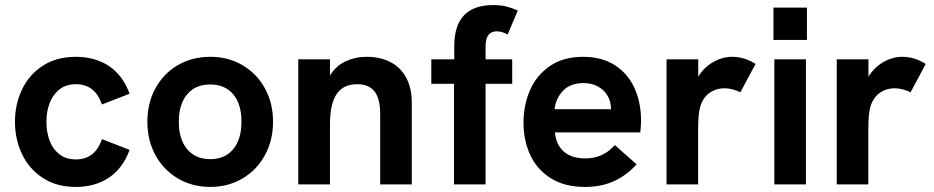

<svg xmlns="http://www.w3.org/2000/svg" viewBox="-20 -727 3684 757"><path d="M39 -247Q39 -315 66.5 -373.5Q94 -432 148.2 -467.5Q202.5 -503 279 -503Q355 -503 409.8 -466.5Q464.5 -430 491 -357.5L382 -315Q355 -395 279 -395Q240 -395 214 -374.2Q188 -353.5 175.5 -320Q163 -286.5 163 -247Q163 -207 175.2 -173.5Q187.5 -140 213.8 -119.2Q240 -98.5 279 -98.5Q355 -98.5 382 -178.5L491 -136Q464.5 -63.5 409.8 -26.8Q355 10 279 10Q202.5 10 148.2 -25.8Q94 -61.5 66.5 -120Q39 -178.5 39 -247Z M561 -247Q561 -320.5 592.8 -378.8Q624.5 -437 681 -470Q737.5 -503 809 -503Q880 -503 936.2 -470Q992.5 -437 1024.5 -378.8Q1056.5 -320.5 1056.5 -247Q1056.5 -174 1024.5 -115.2Q992.5 -56.5 936 -23.2Q879.5 10 809 10Q738.5 10 681.8 -23.2Q625 -56.5 593 -115Q561 -173.5 561 -247ZM809 -99.5Q867 -99.5 899.5 -138.8Q932 -178 932 -247Q932 -316.5 899.5 -355.2Q867 -394 809 -394Q750.5 -394 717.8 -355Q685 -316 685 -247Q685 -178 718 -138.8Q751 -99.5 809 -99.5Z M1156 -493H1281V-429.5Q1304.5 -467.5 1342.5 -485.2Q1380.5 -503 1425 -503Q1480.5 -503 1520.8 -481.5Q1561 -460 1582.2 -419.5Q1603.5 -379 1603.5 -322V0H1479V-276Q1479 -337.5 1456.8 -366.2Q1434.5 -395 1388 -395Q1334 -395 1307.5 -356.5Q1281 -318 1281 -236.5V0H1156Z M1770 -396.5H1680.5V-493H1771V-545Q1771 -707 1924.5 -707Q1953.5 -707 1976 -701.5Q1998.5 -696 2021.5 -685.5L1981.5 -591Q1958.5 -603.5 1938.5 -603.5Q1894.5 -603.5 1894.5 -544.5V-493H1999.5V-396.5H1894.5V0H1770Z M2044 -243.5Q2044 -311.5 2069.2 -370.5Q2094.5 -429.5 2147.5 -466.2Q2200.5 -503 2279 -503Q2353 -503 2404.5 -469.8Q2456 -436.5 2481.8 -379.5Q2507.5 -322.5 2507.5 -251Q2507.5 -232 2504.5 -205H2168Q2172 -157 2202.5 -129.8Q2233 -102.5 2288 -102.5Q2358.5 -102.5 2404 -155L2490 -79Q2449.5 -34.5 2399.5 -12.2Q2349.5 10 2287 10Q2205 10 2150.5 -25Q2096 -60 2070 -117.2Q2044 -174.5 2044 -243.5ZM2389 -296.5V-298.5Q2389 -326.5 2375.5 -349.5Q2362 -372.5 2337.5 -386Q2313 -399.5 2281.5 -399.5Q2229 -399.5 2200.2 -369.5Q2171.5 -339.5 2166.5 -296.5Z M2608 -493H2733V-424.5Q2754.5 -460.5 2791 -481.8Q2827.5 -503 2866 -503Q2890 -503 2912.2 -496.5Q2934.5 -490 2959 -475L2899 -363Q2887 -369.5 2869.8 -374.2Q2852.5 -379 2836.5 -379Q2804.5 -379 2779.2 -362Q2754 -345 2742 -310.5Q2737 -295 2734.8 -273.5Q2732.5 -252 2732.5 -212V0H2608Z M3033 -493H3157.5V0H3033ZM3029.5 -697H3161.5V-569.5H3029.5Z M3279 -493H3404V-424.5Q3425.5 -460.5 3462 -481.8Q3498.5 -503 3537 -503Q3561 -503 3583.2 -496.5Q3605.5 -490 3630 -475L3570 -363Q3558 -369.5 3540.8 -374.2Q3523.5 -379 3507.5 -379Q3475.5 -379 3450.2 -362Q3425 -345 3413 -310.5Q3408 -295 3405.8 -273.5Q3403.5 -252 3403.5 -212V0H3279Z"/></svg>

Font: HK Grotesk
Style: Bold
Weight: 700
Designer: Alfredo Marco Pradil
Foundry: Hanken Design Co.
Version: Version 3.001